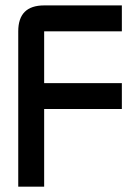

<svg xmlns="http://www.w3.org/2000/svg" viewBox="-20 -704 528 724"><path d="M146.5 -683.6H439.5V-585.9H146.5V-390.6H439.5V-293H146.5V0H48.8V-585.9Q48.8 -683.6 146.5 -683.6Z"/></svg>

Font: BabelStone Runic Norse
Style: Regular
Weight: 400
Designer: Andrew West
Foundry: BabelStone
Version: Version 3.002 March 14, 2022